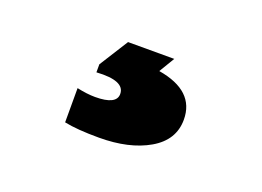

<svg xmlns="http://www.w3.org/2000/svg" viewBox="-48 -105 554 406"><g transform="rotate(20 229.0 98.5)"><path d="M288 -7 267 28Q351 42 351 107Q351 153 307 178.5Q263 204 195 204Q146 204 117 198V121Q140 126 158 126Q206 126 206 102Q206 72 143 76V58L184 -7Z"/></g></svg>

Font: Nacelle Heavy
Style: Regular
Weight: 800
Designer: Sora Sagano
Foundry: Sora Sagano
Version: Version 1.000;FEAKit 1.0